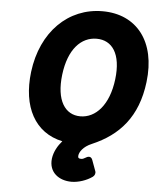

<svg xmlns="http://www.w3.org/2000/svg" viewBox="-61 -743 868 1039"><g transform="rotate(5 373.0 -224.0)"><path d="M250 127C241 203 299 243 366 243C404 243 448 228 479 206C489 199 494 186 490 175L468 115C459 91 438 102 432 106C422 112 416 115 408 115C395 115 389 111 391 98C393 80 411 49 459 29C604 -33 701 -139 724 -330C751 -551 640 -691 454 -691C269 -691 124 -551 97 -330C74 -139 147 -3 298 29C275 55 255 89 250 127ZM383 -114C300 -114 249 -189 266 -330C283 -470 351 -540 435 -540C519 -540 571 -470 554 -330C537 -189 466 -114 383 -114Z"/></g></svg>

Font: Falling Sky
Style: BlkObl
Weight: 900
Designer: Paul D. Hunt
Foundry: Adobe Systems Incorporated
Version: Version 1.02